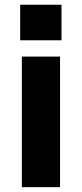

<svg xmlns="http://www.w3.org/2000/svg" viewBox="-20 -774 339 794"><path d="M228.3 -540V0H70.4V-540ZM234.3 -754.4V-607.4H63.4V-754.4Z"/></svg>

Font: Pathway Extreme 8pt Thin
Style: Regular
Weight: 100
Designer: Eduardo Rodriguez Tunni
Foundry: Eduardo Rodriguez Tunni
Version: Version 1.000